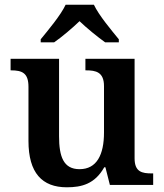

<svg xmlns="http://www.w3.org/2000/svg" viewBox="-20 -786 695 816"><path d="M153 -619V-606H210C242 -628 288 -667 318 -696C348 -667 396 -628 427 -606H485V-619C454 -657 400 -721 379 -766H259C238 -721 184 -657 153 -619ZM264 10C327 10 383 -4 423 -75H428L447 0H631V-49H625C584 -49 552 -55 552 -113V-536H343V-487H346C387 -487 422 -480 422 -420V-223C422 -128 391 -67 318 -67C250 -67 231 -120 231 -207V-536H25V-487H27C74 -487 101 -476 101 -417V-187C101 -51 159 10 264 10Z"/></svg>

Font: Noto Serif Tamil SemiBold
Style: Italic
Weight: 600
Italic angle: -12°
Designer: Indian Type Foundry, Tom Grace, and the Monotype Design Team
Foundry: Monotype Imaging Inc.
Version: Version 2.003